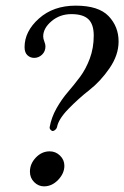

<svg xmlns="http://www.w3.org/2000/svg" viewBox="-20 -650 440 680"><path d="M86 -42Q86 -70 107 -92Q128 -114 156 -114Q177 -114 192.5 -99Q208 -84 208 -63Q208 -36 186 -13Q164 10 136 10Q116 10 101 -5Q86 -20 86 -42ZM141 -486Q141 -468 129 -456.5Q117 -445 101 -445Q87 -445 77 -454.5Q67 -464 67 -483Q67 -539 118 -584.5Q169 -630 248 -630Q329 -630 364.5 -593Q400 -556 400 -503Q400 -455 368 -408.5Q336 -362 297 -331.5Q258 -301 222.5 -264.5Q187 -228 182 -200Q181 -195 176 -190.5Q171 -186 167 -186Q163 -186 159 -190.5Q155 -195 156 -200Q162 -234 180 -266Q198 -298 220 -323.5Q242 -349 263 -377Q284 -405 298 -442.5Q312 -480 312 -524Q312 -564 293 -582Q274 -600 233 -600Q192 -600 162.5 -575Q133 -550 133 -521Q133 -513 137 -503Q141 -493 141 -486Z"/></svg>

Font: Judson
Style: Italic
Weight: 400
Italic angle: -9.5°
Version: Version 20110429